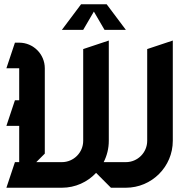

<svg xmlns="http://www.w3.org/2000/svg" viewBox="-20 -870 880 900"><path d="M490 -680 370 -640V-210C370 -154.8 325.2 -110 270 -110H150L190 -150V-550C190 -616.2 136.2 -670 70 -670H50L10 -550H70V-400H50L10 -280H70V-110H50L10 10H270C333.3 10 390.3 -16.8 430.4 -59.6L500 10H570C691.4 10 790 -88.6 790 -210V-680L670 -640V-210C670 -154.8 625.2 -110 570 -110H466C481.3 -140 490 -174 490 -210ZM360 -850 270 -730H370L420 -815.7L470 -730H570L480 -850Z"/></svg>

Font: Abibas
Style: Medium
Weight: 500
Version: Version 0.3